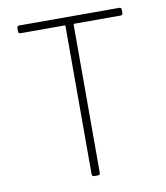

<svg xmlns="http://www.w3.org/2000/svg" viewBox="-80 -767 721 833"><g transform="rotate(-10 281.0 -350.0)"><path d="M258 -10V-662Q258 -666 254 -666H61Q51 -666 51 -676V-690Q51 -700 61 -700H501Q511 -700 511 -690V-676Q511 -666 501 -666H298Q294 -666 294 -662V-10Q294 0 284 0H268Q258 0 258 -10Z"/></g></svg>

Font: Barlow GEO Extra Light
Style: Regular
Weight: 200
Designer: Jeremy Tribby
Foundry: Tribby Type
Version: Version 1.408